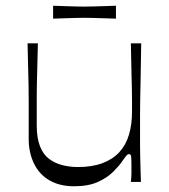

<svg xmlns="http://www.w3.org/2000/svg" viewBox="-20 -634 588 669"><path d="M238 15Q188 15 152.5 -5.5Q117 -26 98.5 -64Q80 -102 80 -150Q80 -195 80 -227Q80 -259 80 -285Q80 -311 79.5 -338Q79 -365 78 -399Q77 -433 76 -483H112Q111 -434 110 -401Q109 -368 108.5 -343.5Q108 -319 108 -298Q108 -277 108 -253.5Q108 -230 108 -196Q108 -153 119.5 -124Q131 -95 151.5 -80Q172 -65 197.5 -58.5Q223 -52 252 -52Q301 -52 337 -65.5Q373 -79 396 -104Q419 -129 429.5 -165Q440 -201 440 -244Q440 -268 440 -285.5Q440 -303 439.5 -325.5Q439 -348 438 -385Q437 -422 436 -483H472Q471 -411 470 -363.5Q469 -316 468.5 -285.5Q468 -255 468 -235Q468 -215 468 -199.5Q468 -184 468 -166Q468 -142 468 -124Q468 -106 468.5 -89Q469 -72 469.5 -51Q470 -30 471 0H436Q438 -17 438 -30Q438 -43 438 -53Q438 -80 437 -88.5Q436 -97 430 -97Q425 -97 421 -92.5Q417 -88 405 -71Q395 -56 374.5 -35.5Q354 -15 321 0Q288 15 238 15ZM165 -569V-614Q191 -613 209.5 -612.5Q228 -612 243.5 -611.5Q259 -611 273 -611Q289 -611 304 -611.5Q319 -612 338 -612.5Q357 -613 384 -614V-569Q357 -570 338 -570.5Q319 -571 303.5 -571.5Q288 -572 273 -572Q258 -572 243 -571.5Q228 -571 209.5 -570.5Q191 -570 165 -569Z"/></svg>

Font: Ojuju
Style: Regular
Weight: 400
Designer: Chisaokwu Joboson, Mirko Velimirovic
Foundry: Udi Foundry
Version: Version 1.000